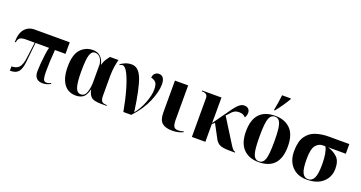

<svg xmlns="http://www.w3.org/2000/svg" viewBox="-42 -1484 4103 2183"><g transform="rotate(20 2009.0 -393.0)"><path d="M489 8Q533 8 580 -18V-29Q551 -14 525 -14Q493 -14 485.5 -47Q478 -80 478 -129Q478 -248 490 -396H618V-536H195Q120 -536 75 -484Q30 -432 30 -326H41Q47 -366 68.5 -381Q90 -396 140 -396H245L221 -208Q210 -120 180 -86Q150 -52 89 -52V0H95Q162 0 192 -37Q222 -74 231 -163L255 -396H419Q409 -364 401.5 -306Q394 -248 389.5 -190.5Q385 -133 385 -100Q385 8 489 8Z M889 10Q935 10 971.5 -12Q1008 -34 1029 -114H1031Q1039 -61 1070 -30.5Q1101 0 1193 0H1259V-10H1253Q1213 -10 1197 -28Q1181 -46 1181 -96V-334Q1181 -395 1190 -450.5Q1199 -506 1208 -536H1105Q1085 -511 1069 -486.5Q1053 -462 1041 -419H1039Q1008 -544 900 -544Q810 -544 750.5 -480Q691 -416 691 -267Q691 -134 742.5 -62Q794 10 889 10ZM938 -23Q891 -23 872.5 -80.5Q854 -138 854 -267Q854 -419 872.5 -471.5Q891 -524 929 -524Q1004 -524 1023 -420V-199Q1023 -137 1004.5 -80Q986 -23 938 -23Z M1462 0H1558Q1666 -116 1716.5 -237Q1767 -358 1767 -442Q1767 -546 1695 -546Q1668 -546 1648.5 -528.5Q1629 -511 1626 -475Q1658 -469 1681.5 -447.5Q1705 -426 1705 -358Q1705 -292 1670 -199.5Q1635 -107 1579 -39Q1541 -314 1496.5 -427.5Q1452 -541 1369 -541Q1326 -541 1291 -526Q1256 -511 1235 -495L1238 -486Q1242 -489 1253 -493Q1264 -497 1273 -497Q1304 -497 1337.5 -432.5Q1371 -368 1403.5 -255.5Q1436 -143 1462 0Z M2052 10Q2099 10 2133 0.5Q2167 -9 2184 -18V-28Q2148 -16 2118 -16Q2079 -16 2065 -40Q2051 -64 2051 -122V-536H1891V-149Q1891 -60 1932 -25Q1973 10 2052 10Z M2291 0H2454V-213L2483 -241L2569 -80Q2591 -35 2628.5 -17.5Q2666 0 2747 0H2812V-10H2810Q2802 -10 2790 -18Q2778 -26 2753 -65L2568 -361L2588 -380Q2619 -419 2643 -433.5Q2667 -448 2701 -448Q2734 -448 2752 -437.5Q2770 -427 2781 -415Q2799 -442 2799 -477Q2799 -503 2781.5 -521.5Q2764 -540 2729 -540Q2678 -540 2616 -456L2453 -227Q2453 -252 2453.5 -284.5Q2454 -317 2454 -334V-536H2220V-526H2226Q2291 -526 2291 -470Z M3099 10Q3354 10 3354 -270Q3354 -414 3285.5 -482Q3217 -550 3103 -550Q2847 -550 2847 -270Q2847 -130 2914.5 -60Q2982 10 3099 10ZM3100 0Q3051 0 3031.5 -56Q3012 -112 3012 -270Q3012 -430 3032.5 -485Q3053 -540 3102 -540Q3149 -540 3169.5 -486Q3190 -432 3190 -270Q3190 -113 3170.5 -56.5Q3151 0 3100 0ZM3065 -606H3075Q3108 -647 3141 -694.5Q3174 -742 3199 -786V-796H3093Q3088 -755 3081 -706.5Q3074 -658 3065 -614Z M3683 10Q3807 10 3877.5 -53.5Q3948 -117 3948 -219Q3948 -310 3903.5 -353.5Q3859 -397 3787 -419H4001V-536H3750Q3668 -536 3597 -513Q3526 -490 3482 -427Q3438 -364 3438 -245Q3438 -129 3504 -59.5Q3570 10 3683 10ZM3697 0Q3647 0 3625 -48Q3603 -96 3603 -209Q3603 -334 3638.5 -376.5Q3674 -419 3723 -419H3754Q3790 -357 3790 -212Q3790 -93 3765.5 -46.5Q3741 0 3697 0Z"/></g></svg>

Font: Noto Serif Display SemiCondensed Extra
Style: Regular
Weight: 800
Width: 4
Designer: Monotype Design Team
Foundry: Monotype Imaging Inc.
Version: Version 1.900